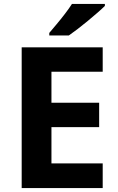

<svg xmlns="http://www.w3.org/2000/svg" viewBox="-20 -954 600 974"><path d="M501 0H90V-714H501V-590H241V-433H483V-309H241V-125H501ZM512 -924Q498 -910 475 -890Q452 -870 425.5 -848Q399 -826 373.5 -806.5Q348 -787 329 -774H230V-787Q246 -806 267.5 -831.5Q289 -857 310 -884.5Q331 -912 345 -934H512Z"/></svg>

Font: Noto Sans Thai
Style: Bold
Weight: 700
Designer: Monotype Design Team
Foundry: Monotype Imaging Inc.
Version: Version 2.001